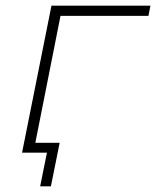

<svg xmlns="http://www.w3.org/2000/svg" viewBox="-20 -540 552 679"><path d="M162 -520H512L505 -484H194L98 0H58ZM122 119 146 0H58L66 -35H191L160 119Z"/></svg>

Font: Argentum Sans ExtraLight
Style: Italic
Weight: 200
Italic angle: -11°
Designer: Julieta Ulanovsky (font), Cristiano Sobral (main changes and remaster)
Foundry: Julieta Ulanovsky (font), Cristiano Sobral (main changes and remaster)
Version: Version 2.007;June 15, 2022;FontCreator 14.0.0.2814 64-bit; 